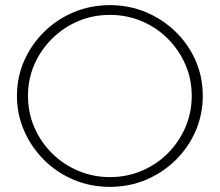

<svg xmlns="http://www.w3.org/2000/svg" viewBox="-20 -724 856 748"><path d="M408 -704Q483 -704 548.5 -676.5Q614 -649 664 -600.5Q714 -552 742 -488Q770 -424 770 -351Q770 -278 742 -213.5Q714 -149 664 -100Q614 -51 548.5 -23.5Q483 4 408 4Q333 4 267.5 -23.5Q202 -51 152.5 -100Q103 -149 74.5 -213.5Q46 -278 46 -351Q46 -424 74.5 -488Q103 -552 152.5 -600.5Q202 -649 267.5 -676.5Q333 -704 408 -704ZM408 -666Q342 -666 284.5 -641.5Q227 -617 183 -573.5Q139 -530 114 -473Q89 -416 89 -351Q89 -285 114 -227.5Q139 -170 183 -126.5Q227 -83 285 -58.5Q343 -34 408 -34Q474 -34 532 -58.5Q590 -83 633.5 -126.5Q677 -170 702 -227.5Q727 -285 727 -351Q727 -416 702 -473Q677 -530 633.5 -573.5Q590 -617 532 -641.5Q474 -666 408 -666Z"/></svg>

Font: Alexandria ExtraLight
Style: Regular
Weight: 250
Designer: Mohamed Gaber
Foundry: Kief Type Foundry
Version: Version 5.100